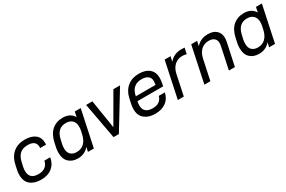

<svg xmlns="http://www.w3.org/2000/svg" viewBox="88 -1436 3519 2360"><g transform="rotate(-30 1847.5 -255.5)"><path d="M100.6 -36.6Q43.9 -82 43.9 -174.8Q43.9 -207.5 50.8 -241.2L63 -299.8Q85.4 -409.7 151.4 -464.8Q216.8 -520 318.8 -520Q409.2 -520 462.4 -479Q516.1 -438 516.1 -359.9Q516.1 -348.6 515.1 -335H431.2L432.1 -350.1Q432.1 -443.8 314.9 -443.8Q247.1 -443.8 206.1 -409.2Q163.6 -373.5 147 -293L134.8 -238.8Q128.9 -208 128.9 -183.1Q128.9 -66.9 255.9 -66.9Q314.5 -66.9 352.1 -94.7Q388.7 -122.1 398.9 -174.8H481.9Q468.8 -90.3 408.2 -40.5Q348.1 8.8 251 8.8Q156.7 8.8 100.6 -36.6Z M645 -37.1Q596.7 -83 596.7 -169.9Q596.7 -206.1 603.5 -238.8L616.7 -300.8Q639.6 -411.1 701.7 -465.3Q764.6 -520 855.5 -520Q910.2 -520 948.7 -499.5Q987.8 -479 1009.8 -439.9L1024.9 -511.2H1108.9L1000.5 0H916.5L930.7 -63Q868.2 8.8 772.9 8.8Q692.9 8.8 645 -37.1ZM904.8 -107.4Q945.8 -147.5 961.9 -219.2L973.6 -272Q978.5 -294.9 978.5 -325.2Q978.5 -380.9 946.3 -412.6Q914.6 -443.8 856.9 -443.8Q797.4 -443.8 758.3 -409.2Q718.3 -373.5 701.7 -294.9L688.5 -237.8Q683.6 -213.4 683.6 -182.1Q683.6 -124.5 714.8 -95.7Q746.1 -66.9 797.9 -66.9Q863.3 -66.9 904.8 -107.4Z M1185.5 -511.2H1274.4L1338.9 -106.9L1572.8 -511.2H1667.5L1355.5 0H1279.8Z M2082.5 -475.6Q2135.7 -430.7 2135.7 -348.1Q2135.7 -313.5 2128.4 -279.8L2120.6 -235.8H1755.9Q1748.5 -206.5 1748.5 -179.2Q1748.5 -120.1 1782.7 -92.8Q1815.9 -65.9 1875.5 -65.9Q1932.6 -65.9 1967.3 -89.8Q2002.9 -114.3 2014.6 -161.1H2100.6Q2084 -79.1 2023.4 -35.2Q1963.4 8.8 1870.6 8.8Q1777.3 8.8 1720.7 -37.1Q1663.6 -83 1663.6 -172.9Q1663.6 -206.1 1671.4 -245.1L1682.6 -298.8Q1704.6 -408.7 1770.5 -464.4Q1836.4 -520 1937.5 -520Q2030.3 -520 2082.5 -475.6ZM2053.7 -348.1Q2053.7 -396.5 2021.5 -420.4Q1988.8 -444.8 1932.6 -444.8Q1868.2 -444.8 1826.2 -410.6Q1783.7 -376.5 1767.6 -297.9H2047.9L2049.8 -311Q2053.7 -331.5 2053.7 -348.1Z M2300.3 -511.2H2384.3L2368.2 -440.9Q2433.6 -519 2541 -519Q2566.9 -519 2586.4 -516.1L2568.4 -433.1Q2543.5 -441.9 2508.3 -441.9Q2443.8 -441.9 2399.4 -401.9Q2354 -361.3 2338.4 -289.1L2277.3 0H2192.4Z M2677.2 -511.2H2761.2L2746.1 -443.8Q2811 -517.1 2915 -517.1Q2990.7 -517.1 3033.7 -478Q3076.2 -439.5 3076.2 -370.1Q3076.2 -342.8 3067.4 -304.2L3002.4 0H2917L2979 -292Q2987.3 -330.6 2987.3 -349.1Q2987.3 -394 2960 -417.5Q2933.1 -440.9 2883.3 -440.9Q2817.9 -440.9 2774.9 -400.9Q2731.4 -360.4 2715.3 -287.1L2654.3 0H2569.3Z M3216.3 -37.1Q3168 -83 3168 -169.9Q3168 -206.1 3174.8 -238.8L3188 -300.8Q3210.9 -411.1 3272.9 -465.3Q3335.9 -520 3426.8 -520Q3481.4 -520 3520 -499.5Q3559.1 -479 3581.1 -439.9L3596.2 -511.2H3680.2L3571.8 0H3487.8L3502 -63Q3439.5 8.8 3344.2 8.8Q3264.2 8.8 3216.3 -37.1ZM3476.1 -107.4Q3517.1 -147.5 3533.2 -219.2L3544.9 -272Q3549.8 -294.9 3549.8 -325.2Q3549.8 -380.9 3517.6 -412.6Q3485.8 -443.8 3428.2 -443.8Q3368.7 -443.8 3329.6 -409.2Q3289.6 -373.5 3272.9 -294.9L3259.8 -237.8Q3254.9 -213.4 3254.9 -182.1Q3254.9 -124.5 3286.1 -95.7Q3317.4 -66.9 3369.1 -66.9Q3434.6 -66.9 3476.1 -107.4Z"/></g></svg>

Font: D-DIN Exp
Style: DINExp-Italic
Weight: 400
Width: 7
Italic angle: -12°
Designer: Charles Nix
Foundry: Datto Inc.
Version: Version 1.00